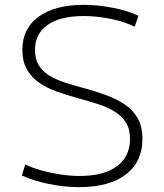

<svg xmlns="http://www.w3.org/2000/svg" viewBox="-20 -760 676 790"><path d="M306 10Q243 10 179 -3.5Q115 -17 70 -38L84 -83Q114 -69 151.5 -58.5Q189 -48 229.5 -42Q270 -36 308 -36Q407 -36 461 -76Q515 -116 515 -188Q515 -229 498 -256Q481 -283 451.5 -301Q422 -319 383.5 -331.5Q345 -344 301 -356Q257 -368 215.5 -382.5Q174 -397 142 -419Q110 -441 91 -474Q72 -507 72 -555Q72 -643 139 -691.5Q206 -740 324 -740Q385 -740 446.5 -727.5Q508 -715 550 -695L534 -650Q495 -670 437.5 -682Q380 -694 324 -694Q228 -694 176 -657.5Q124 -621 124 -555Q124 -517 139.5 -491.5Q155 -466 183 -449Q211 -432 248 -420Q285 -408 327 -397Q374 -384 416.5 -368.5Q459 -353 493 -330.5Q527 -308 546.5 -273.5Q566 -239 566 -188Q566 -94 497.5 -42Q429 10 306 10Z"/></svg>

Font: M PLUS 2 Thin Light
Style: Regular
Weight: 300
Version: Version 1.001